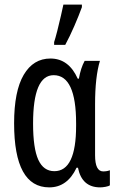

<svg xmlns="http://www.w3.org/2000/svg" viewBox="-20 -800 505 830"><path d="M193 10Q271 10 311 -75H317Q334 10 413 10Q423 10 436.5 7.5Q450 5 455 1V-64Q442 -59 426 -59Q391 -59 391 -129V-349Q391 -468 412 -537H346Q329 -506 321 -460H316Q277 -547 198 -547Q124 -547 82.5 -476.5Q41 -406 41 -267Q41 10 193 10ZM215 -60Q168 -60 145.5 -109.5Q123 -159 123 -266Q123 -475 212 -475Q309 -475 309 -267V-256Q309 -60 215 -60ZM214 -606H262Q282 -643 301.5 -688Q321 -733 334 -769V-780H254Q251 -766 243.5 -732.5Q236 -699 227.5 -666Q219 -633 214 -618Z"/></svg>

Font: Noto Sans Display Condensed
Style: Regular
Weight: 400
Width: 3
Designer: Monotype Design Team
Foundry: Monotype Imaging Inc.
Version: Version 1.900